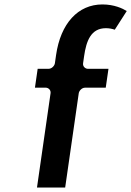

<svg xmlns="http://www.w3.org/2000/svg" viewBox="-20 -870 591 865"><path d="M227.3 -585C225.8 -574.3 213.8 -560 198.7 -560H149.7L137.4 -475H186.4C197.2 -475 210 -465.1 207.8 -450L146.6 -25H273.6L334.8 -450C336.4 -460.7 348.3 -475 363.4 -475H456.4L468.7 -560H375.7C365 -560 352.1 -569.9 354.3 -585L358.9 -617C368.8 -685.9 389.8 -743 457.1 -743C473.1 -743 486.1 -739.9 497.1 -736.2L551 -820.3C532.7 -831.8 494.5 -850 441.5 -850C331.4 -850 253.2 -764.6 232.6 -622Z"/></svg>

Font: Hussar Ekologiczny
Style: Regular
Weight: 400
Foundry: Cannot Into Space Fonts
Version: Version 0.97